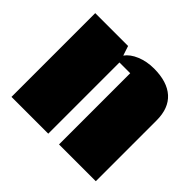

<svg xmlns="http://www.w3.org/2000/svg" viewBox="-151 -838 1029 1029"><g transform="rotate(45 363.5 -324.0)"><path d="M480.5 -647.9Q580.6 -647.5 633.3 -600.1Q686 -552.7 686 -460.9V0H407.2V-539.6H325.7V0H46.9V-634.8H295.9L314 -580.1Q335.9 -610.8 380.9 -629.4Q425.8 -647.9 480.5 -647.9Z"/></g></svg>

Font: Coda ExtraBold
Style: Regular
Weight: 800
Version: Version 2.001; ttfautohint (v0.8) -r 50 -G 200 -x